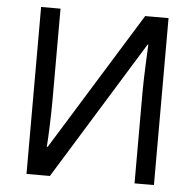

<svg xmlns="http://www.w3.org/2000/svg" viewBox="-51 -766 830 818"><g transform="rotate(5 363.5 -357.0)"><path d="M92 -714V0H192L558 -594H561C560 -564 554 -461 554 -388V0H637V-714H537L172 -123H168C171 -154 175 -255 175 -322V-714Z"/></g></svg>

Font: Noto Sans Thai
Style: Regular
Weight: 400
Designer: Monotype Design Team
Foundry: Monotype Imaging Inc.
Version: Version 1.901